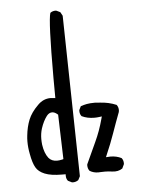

<svg xmlns="http://www.w3.org/2000/svg" viewBox="-53 -787 606 828"><g transform="rotate(-5 250.0 -373.0)"><path d="M228.5 -1Q242.7 -1 252.9 -8.8L261.2 -24.9L247.6 -720.7L238.8 -736.8L222.7 -744.6Q220.7 -745.1 218.5 -745.1Q216.3 -745.1 213.6 -744.9Q210.9 -744.6 207.5 -743.7Q200.7 -741.7 195.8 -737.8Q184.6 -704.6 184.6 -457Q184.6 -419.9 185.1 -369.6Q170.4 -371.6 164.6 -371.6Q132.8 -371.6 108.9 -347.2Q78.6 -317.4 66.4 -287.1Q54.2 -256.8 50.3 -218.8Q48.8 -206.5 48.8 -193.4Q48.8 -167.5 54.2 -140.1Q61.5 -99.1 73.2 -79.6Q84 -60.5 110.8 -49.6Q137.7 -38.6 185.5 -38.6Q189.5 -38.6 200.7 -38.6V-31.2Q200.7 -19 208 -9.8L224.6 -1.5Q226.6 -1 228.5 -1ZM341.8 -34.2Q344.7 -34.2 351.1 -34.7Q357.4 -35.2 371.1 -35.2Q384.8 -35.2 402.3 -32.7Q427.7 -29.3 446.3 -42L454.6 -59.6Q455.1 -61.5 455.1 -63.5Q455.1 -77.6 447.3 -86.9Q425.8 -97.7 399.9 -97.7Q396 -97.7 380.4 -96.7L384.8 -107.4Q404.3 -151.9 419.9 -196.5Q435.5 -241.2 452.6 -286.1Q453.6 -290.5 453.6 -293.9Q453.6 -307.6 445.8 -317.4Q412.6 -331.5 373.5 -333.5Q373.5 -333.5 373 -333.5Q360.4 -335 353 -335Q331.5 -335 317.6 -332.3Q303.7 -329.6 291.5 -325.2L283.7 -309.6Q283.2 -307.6 283.2 -305.7Q283.2 -291.5 291 -282.2Q314.9 -270.5 345.7 -270.5Q356 -270.5 367.2 -272L377.9 -273.4L375 -262.7Q361.3 -211.4 339.8 -165.5Q318.4 -119.6 297.4 -73.2Q296.9 -71.3 296.9 -68.8Q296.9 -54.2 304.7 -44.4Q321.3 -34.2 341.8 -34.2ZM168.9 -100.1Q146 -100.1 132.8 -115.7Q116.2 -136.7 110.8 -174.8Q109.4 -187.5 109.4 -199.2Q109.4 -223.1 116.2 -244.6Q126.5 -275.9 142.1 -296.4Q152.3 -309.6 165.5 -309.6Q176.8 -309.6 188.5 -299.3L190.9 -297.4L196.8 -104.5L191.4 -103Q179.2 -100.1 168.9 -100.1Z"/></g></svg>

Font: Bakudai
Style: ExtraLight
Weight: 200
Version: Version 1.48